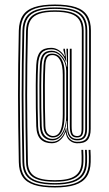

<svg xmlns="http://www.w3.org/2000/svg" viewBox="-20 -722 482 847"><path d="M222 105Q165.8 105 130.9 93.6Q96 82.2 79.8 57.6Q63.5 33 63 -7Q61.5 -91 60.6 -162.8Q59.8 -234.5 59.6 -301.5Q59.5 -368.5 60.4 -438Q61.2 -507.5 63 -587Q64 -628.2 80.5 -653.5Q97 -678.8 131.6 -690.4Q166.2 -702 222 -702Q278.8 -702 313.8 -690.4Q348.8 -678.8 364.9 -653.5Q381 -628.2 381 -587Q381 -512 380.9 -453.2Q380.8 -394.5 380.5 -345.2Q380.2 -296 380.1 -249.6Q380 -203.2 380 -153Q380 -119.2 365.6 -103.9Q351.2 -88.5 318 -90Q300.5 -90.8 286.6 -102.9Q272.8 -115 270.2 -138H268.2Q261.5 -118.2 245.6 -104.1Q229.8 -90 208.8 -90Q177.5 -90 159.5 -107.5Q141.5 -125 140 -165Q139 -197.5 138.2 -245.9Q137.5 -294.2 137.8 -345.1Q138 -396 140 -436Q142.2 -476.2 157.5 -493.6Q172.8 -511 206 -511Q223.2 -511 238.5 -501.4Q253.8 -491.8 264.8 -474H266.8L259.8 -500.2V-507H266L273 -450.2H271Q261.8 -476.5 245.1 -490.5Q228.5 -504.5 207 -504.5Q177.5 -504.5 163.8 -488.6Q150 -472.8 148 -435.5Q146 -395.8 145.8 -345Q145.5 -294.2 146.2 -246Q147 -197.8 148 -165.2Q149.2 -128.2 165.9 -112.4Q182.5 -96.5 209.8 -96.5Q232.8 -96.5 249 -114.1Q265.2 -131.8 270.8 -156.5H272.8Q272.5 -126 285.9 -111.6Q299.2 -97.2 318 -96.5Q347 -95.2 359.5 -109Q372 -122.8 372 -153Q372 -203.2 372.1 -249.6Q372.2 -296 372.5 -345.2Q372.8 -394.5 372.9 -453.2Q373 -512 373 -587Q373 -625.8 357.8 -649.6Q342.5 -673.5 309.2 -684.5Q276 -695.5 222 -695.5Q169 -695.5 136.1 -684.5Q103.2 -673.5 87.6 -649.6Q72 -625.8 71 -586.8Q69.2 -507.2 68.4 -437.9Q67.5 -368.5 67.6 -301.5Q67.8 -234.5 68.6 -162.8Q69.5 -91 71 -7Q71.5 30.8 86.9 54Q102.2 77.2 135.4 87.9Q168.5 98.5 222 98.5Q273.8 98.5 306.5 87.9Q339.2 77.2 355.1 53.9Q371 30.5 372 -7.2Q372.5 -19.2 372.1 -33.1Q371.8 -47 371 -61H379Q379.8 -47.2 380.1 -33.1Q380.5 -19 380 -7Q379 33 362.2 57.6Q345.5 82.2 311 93.6Q276.5 105 222 105ZM222 92.2Q171.5 92.2 140.1 82.1Q108.8 72 94.1 50.1Q79.5 28.2 79 -7.2Q77.5 -91.2 76.6 -162.9Q75.8 -234.5 75.6 -301.5Q75.5 -368.5 76.4 -437.8Q77.2 -507 79 -586.5Q80 -623.2 94.8 -645.9Q109.5 -668.5 140.8 -678.9Q172 -689.2 222 -689.2Q273.2 -689.2 304.6 -678.9Q336 -668.5 350.5 -646Q365 -623.5 365 -587Q365 -512 364.9 -453.2Q364.8 -394.5 364.5 -345.2Q364.2 -296 364.1 -249.6Q364 -203.2 364 -153Q364 -126.2 353.2 -114.1Q342.5 -102 318 -102.8Q297 -103.5 285.9 -118.9Q274.8 -134.2 275.8 -166L276.2 -189.2H274.2Q271.5 -161.8 262.8 -142.4Q254 -123 240.8 -112.9Q227.5 -102.8 210.8 -102.8Q188 -102.8 172.6 -117.4Q157.2 -132 156 -165.5Q155 -198 154.2 -246.1Q153.5 -294.2 153.8 -344.9Q154 -395.5 156 -435.2Q158 -469 170 -483.6Q182 -498.2 208 -498.2Q231.8 -498.2 250.4 -478.1Q269 -458 274.5 -428H276.5L273 -507H280V-166.2Q280 -110.8 318 -109.2Q338.2 -108.5 347.1 -119Q356 -129.5 356 -153Q356 -203.2 356.1 -249.6Q356.2 -296 356.5 -345.2Q356.8 -394.5 356.9 -453.2Q357 -512 357 -587Q357 -621.2 343.4 -642.4Q329.8 -663.5 300 -673.1Q270.2 -682.8 222 -682.8Q174.8 -682.8 145.2 -673Q115.8 -663.2 101.9 -642.1Q88 -621 87 -586.5Q85.2 -507 84.4 -437.8Q83.5 -368.5 83.6 -301.5Q83.8 -234.5 84.6 -162.9Q85.5 -91.2 87 -7.2Q87.5 26 101.2 46.5Q115 67 144.6 76.4Q174.2 85.8 222 85.8Q268.2 85.8 297.5 76.2Q326.8 66.8 341 46.1Q355.2 25.5 356 -8Q356.5 -19.2 356.1 -33Q355.8 -46.8 355 -61H363Q363.8 -47 364.1 -33.1Q364.5 -19.2 364 -7.8Q363.2 28 348.1 50Q333 72 302 82.1Q271 92.2 222 92.2ZM222 79.5Q177 79.5 149.1 70.6Q121.2 61.8 108.4 42.6Q95.5 23.5 95 -7.5Q93.5 -91.5 92.6 -163.1Q91.8 -234.8 91.6 -301.6Q91.5 -368.5 92.4 -437.8Q93.2 -507 95 -586.2Q95.8 -618.5 108.9 -638.4Q122 -658.2 149.8 -667.4Q177.5 -676.5 222 -676.5Q267.5 -676.5 295.4 -667.4Q323.2 -658.2 336.1 -638.6Q349 -619 349 -587Q349 -512 348.9 -453.4Q348.8 -394.8 348.5 -345.4Q348.2 -296 348.1 -249.6Q348 -203.2 348 -153Q348 -133 341.1 -124Q334.2 -115 318 -115.5Q301.2 -116.2 294.6 -127.6Q288 -139 288 -166V-507H296V-166Q296 -141 300.5 -131.9Q305 -122.8 318 -122Q330.5 -121.2 335.2 -128Q340 -134.8 340 -153Q340 -203.2 340.1 -249.6Q340.2 -296 340.5 -345.4Q340.8 -394.8 340.9 -453.4Q341 -512 341 -587Q341 -616.8 329 -635Q317 -653.2 290.8 -661.6Q264.5 -670 222 -670Q180.2 -670 154.2 -661.5Q128.2 -653 116 -634.5Q103.8 -616 103 -586Q101.2 -506.8 100.4 -437.6Q99.5 -368.5 99.6 -301.6Q99.8 -234.8 100.6 -163.1Q101.5 -91.5 103 -7.5Q103.2 14 110.1 29.4Q117 44.8 131.2 54.4Q145.5 64 168 68.5Q190.5 73 222 73Q252.5 73 274.6 68.4Q296.8 63.8 311 54Q325.2 44.2 332.4 28.8Q339.5 13.2 340 -8.8Q340.5 -19.5 340.1 -33Q339.8 -46.5 339 -61H347Q347.8 -46.5 348.1 -33Q348.5 -19.5 348 -8.5Q347.2 22.8 334 42.2Q320.8 61.8 293.1 70.6Q265.5 79.5 222 79.5ZM211.8 -109.2Q230.5 -109.2 244 -122.6Q257.5 -136 264.8 -159Q272 -182 272 -210.8V-408.5Q272 -443 253 -467.4Q234 -491.8 209 -491.8Q186.5 -491.8 176.1 -478.5Q165.8 -465.2 164 -434.8Q162 -395.2 161.8 -344.8Q161.5 -294.2 162.2 -246.2Q163 -198.2 164 -165.8Q165.2 -135.5 179.1 -122.4Q193 -109.2 211.8 -109.2ZM212.8 -115.5Q198.2 -115.5 185.6 -127.2Q173 -139 172 -166Q171 -198.5 170.2 -246.4Q169.5 -294.2 169.8 -344.6Q170 -395 172 -434.2Q173 -452.5 177.1 -463.8Q181.2 -475 189.4 -480.2Q197.5 -485.5 210 -485.5Q227.5 -485.5 239.8 -475.4Q252 -465.2 258.5 -445.6Q265 -426 265 -397.8V-216Q265 -181.2 259.1 -159Q253.2 -136.8 241.6 -126.1Q230 -115.5 212.8 -115.5ZM213.8 -122Q228 -122 237.6 -131.8Q247.2 -141.5 252.1 -163.2Q257 -185 257 -221V-391.8Q257 -435.5 244.8 -457.2Q232.5 -479 210.8 -479Q195.5 -479 188.4 -468.5Q181.2 -458 180 -434Q178 -394.8 177.8 -344.5Q177.5 -294.2 178.2 -246.5Q179 -198.8 180 -166.2Q181 -141.2 191.4 -131.6Q201.8 -122 213.8 -122Z"/></svg>

Font: Big Shoulders Inline Text SC Thin
Style: Regular
Weight: 100
Designer: Patric King
Foundry: XO Type Co
Version: Version 2.002